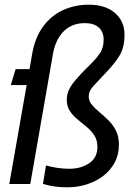

<svg xmlns="http://www.w3.org/2000/svg" viewBox="-20 -784 570 818"><path d="M267.5 14Q240 14 214.5 10.8Q189 7.5 163 -0.5L176 -79Q200 -72.5 224.5 -68.8Q249 -65 276 -65Q324.5 -65 359.8 -88.5Q395 -112 395 -158Q395 -187 381.8 -207.2Q368.5 -227.5 349.2 -243.5Q330 -259.5 310.5 -275.2Q291 -291 277.8 -310.8Q264.5 -330.5 264.5 -359.5Q264.5 -395.5 291.2 -429.8Q318 -464 362 -506.5Q387.5 -531 404.8 -555.8Q422 -580.5 421.5 -616Q421.5 -648 400.8 -666.8Q380 -685.5 341.5 -685.5Q285.5 -685.5 250.8 -650Q216 -614.5 205.5 -553.5L109 0H19.5L93.5 -421.5H26L46.5 -489.5H106L116.5 -551.5Q128.5 -623 163 -670.2Q197.5 -717.5 248.2 -740.8Q299 -764 358.5 -764Q429.5 -764 470 -728.5Q510.5 -693 510.5 -637Q510.5 -583.5 490.8 -549.8Q471 -516 435 -478.5Q396.5 -438 377.2 -416.8Q358 -395.5 358 -373.5Q358 -354 371 -338.2Q384 -322.5 403 -306.8Q422 -291 441.2 -272.2Q460.5 -253.5 473.5 -228.5Q486.5 -203.5 486.5 -169Q487 -126.5 469.2 -92.8Q451.5 -59 420.8 -35.2Q390 -11.5 350.5 1.2Q311 14 267.5 14Z"/></svg>

Font: Cabin
Style: Italic
Weight: 400
Width: 4
Italic angle: -10°
Designer: Pablo Impallari
Foundry: Pablo Impallari. http://www.impallari.com Igino Marini. http://www.ikern.com
Version: Version 3.001